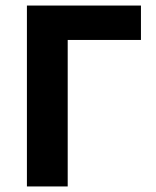

<svg xmlns="http://www.w3.org/2000/svg" viewBox="-20 -672 561 692"><path d="M77 0V-652H488V-528H224V0Z"/></svg>

Font: Font
Style: ¶
Weight: 700
Designer: Paul D. Hunt
Foundry: Adobe Systems Incorporated
Version: Version 3.000